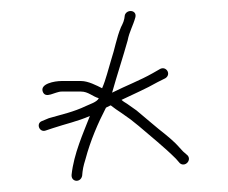

<svg xmlns="http://www.w3.org/2000/svg" viewBox="-20 -524 410 346"><path d="M126 -378H91C78 -378 52 -373 57 -359C62 -345 79 -359 91 -359H126C139 -359 147 -350 158 -347C155 -340 141 -336 135 -333C112 -322 92 -318 68 -311L56 -306C44 -302 51 -284 63 -289L75 -293C99 -301 119 -305 142 -315C130 -284 113 -247 109 -209C108 -196 125 -194 128 -207C129 -219 130 -224 134 -237C143 -271 157 -303 171 -330L179 -334C180 -334 180 -334 181 -333C186 -329 192 -325 198 -321L215 -309L230 -297C252 -278 276 -259 297 -238L304 -230C313 -222 326 -235 318 -244L310 -251C303 -258 304 -258 296 -266C291 -271 285 -276 279 -281C261 -295 243 -311 226 -325L209 -337C206 -339 202 -341 199 -344C226 -357 241 -363 264 -376L278 -383C289 -390 280 -405 269 -400L255 -392C232 -379 208 -370 182 -357C191 -389 201 -419 210 -451C213 -467 220 -478 224 -493C227 -506 209 -508 205 -497C204 -487 202 -483 198 -475C190 -456 187 -436 180 -415C175 -399 171 -381 164 -365C154 -370 139 -378 126 -378Z"/></svg>

Font: Electronic
Style: ExThn
Weight: 100
Version: Version 1.011